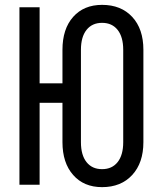

<svg xmlns="http://www.w3.org/2000/svg" viewBox="-20 -760 640 790"><path d="M400 10Q325 10 281 -40Q237 -90 237 -175V-337H143V0H60V-730H143V-417H237V-555Q237 -641 281 -690.5Q325 -740 400 -740Q478 -740 524 -690.5Q570 -641 570 -555V-175Q570 -90 524 -40Q478 10 400 10ZM400 -64Q441 -64 464 -93Q487 -122 487 -175V-555Q487 -608 464 -637Q441 -666 400 -666Q359 -666 336 -637Q313 -608 313 -555V-175Q313 -122 336 -93Q359 -64 400 -64Z"/></svg>

Font: JetBrainsMonoNL NF
Style: Regular
Weight: 400
Designer: Philipp Nurullin, Konstantin Bulenkov
Foundry: JetBrains
Version: Version 2.304; ttfautohint (v1.8.4.7-5d5b);Nerd Fonts 3.2.1